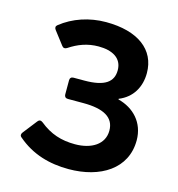

<svg xmlns="http://www.w3.org/2000/svg" viewBox="-99 -721 759 818"><g transform="rotate(15 281.0 -312.0)"><path d="M48.8 -66.4C114.3 -9.8 192.4 11.7 276.4 11.7C416 11.7 525.4 -55.7 525.4 -181.6C525.4 -259.8 474.6 -312.5 405.3 -330.1V-333C463.9 -356.4 493.2 -408.2 493.2 -469.7C493.2 -572.3 411.1 -634.8 269.5 -634.8C196.3 -634.8 126 -611.3 72.3 -568.4C64.5 -562.5 64.5 -554.7 70.3 -546.9L115.2 -488.3C121.1 -480.5 128.9 -479.5 137.7 -485.4C175.8 -510.7 216.8 -526.4 265.6 -526.4C326.2 -526.4 370.1 -502.9 370.1 -449.2C370.1 -398.4 335 -370.1 244.1 -370.1H196.3C186.5 -370.1 180.7 -364.3 180.7 -354.5V-292C180.7 -282.2 186.5 -276.4 196.3 -276.4H264.6C354.5 -276.4 402.3 -250 402.3 -191.4C402.3 -130.9 347.7 -97.7 275.4 -97.7C214.8 -97.7 166 -113.3 118.2 -152.3C109.4 -159.2 101.6 -158.2 95.7 -150.4L46.9 -87.9C41 -80.1 41 -72.3 48.8 -66.4Z"/></g></svg>

Font: Ed Sans Neue SemiBold
Style: Regular
Weight: 600
Designer: Stephen Hutchings
Version: Version 1.004;PS 001.004;hotconv 1.0.88;makeotf.lib2.5.64775